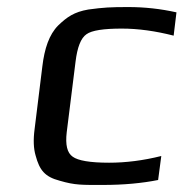

<svg xmlns="http://www.w3.org/2000/svg" viewBox="-20 -514 520 544"><path d="M428 -4 437 -72C385 -59 336 -53 289 -53C235 -53 201 -59 186 -70C170 -81 165 -104 169 -139L194 -339C199 -380 209 -406 225 -417C240 -428 274 -433 325 -433C372 -433 421 -426 472 -413L480 -479C435 -489 390 -494 344 -494C293 -494 274 -493 230 -487C190 -480 170 -466 145 -442C119 -416 106 -376 100 -326L78 -148C74 -118 75 -93 81 -73C92 -32 107 -13 149 -2C193 11 213 10 272 10C331 10 383 5 428 -4Z"/></svg>

Font: Gamestation Text
Style: Italic
Weight: 400
Designer: Jonas Hecksher
Foundry: Jonas Hecksher, Playtypeª, e-types AS
Version: Version 1.003